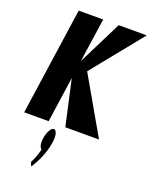

<svg xmlns="http://www.w3.org/2000/svg" viewBox="-206 -930 1087 1387"><g transform="rotate(20 337.0 -237.0)"><path d="M606.6 0 357.4 -434 673.5 -825H457.7L289.7 -488L338.3 -825H150.3L31.4 0H219.4L269.8 -350L347.6 0ZM274.4 40C254.1 40 231.5 80 224.3 130C218.5 170 226.3 201 241 210C226.6 275 200.3 320 200.3 320L212.7 351C246.7 299 286 223 299.4 130C306.6 80 295.5 40 274.4 40Z"/></g></svg>

Font: Blink
Style: Obl
Weight: 400
Designer: Mew Too
Foundry: Cannot Into Space Fonts
Version: Version 001.000